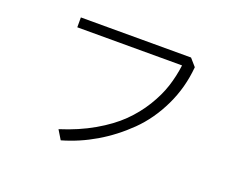

<svg xmlns="http://www.w3.org/2000/svg" viewBox="-103 -808 1205 982"><g transform="rotate(20 500.0 -317.0)"><path d="M184.6 -576.2V-629.9H784.2L819.3 -589.8Q809.6 -475.6 761.2 -375Q712.9 -274.4 639.6 -202.6Q566.4 -130.9 481 -80.6Q395.5 -30.3 302.7 -3.9L272.5 -53.7Q372.1 -85 451.7 -130.9Q531.2 -176.8 583.5 -228Q635.7 -279.3 672.9 -339.8Q710 -400.4 728.5 -457.5Q747.1 -514.6 754.9 -576.2Z"/></g></svg>

Font: Gothic A1 Light
Style: Regular
Weight: 300
Version: Version 2.50